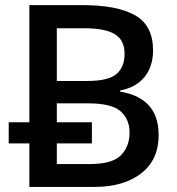

<svg xmlns="http://www.w3.org/2000/svg" viewBox="-20 -734 696 754"><path d="M351.1 0C428.2 0 489.7 -18.1 535.2 -53.7C580.6 -89.4 603 -139.2 603 -204.1C603 -314.9 536.6 -360.4 452.1 -374V-378.9C534.7 -394 581.1 -452.1 581.1 -536.1C581.1 -601.1 557.6 -647 510.7 -673.8C463.4 -700.7 394.5 -713.9 304.2 -713.9H95.2V-253.9H14.2V-170.9H95.2V0ZM203.1 -416V-623H310.1C420.9 -623 469.2 -593.8 469.2 -522.9C469.2 -487.8 458.5 -461.4 437.5 -443.4C416.5 -425.3 377.9 -416 321.8 -416ZM203.1 -89.8V-170.9H340.8V-253.9H203.1V-328.1H327.1C387.7 -328.1 429.7 -317.9 453.6 -296.9C477.1 -275.9 488.8 -248 488.8 -213.9C488.8 -176.8 477.5 -147 454.6 -124C431.6 -101.1 391.1 -89.8 334 -89.8Z"/></svg>

Font: Noto Reveo Sans
Style: Regular
Weight: 500
Designer: Monotype Design Team
Foundry: Monotype Imaging Inc.
Version: Version 2.007